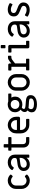

<svg xmlns="http://www.w3.org/2000/svg" viewBox="2059 -2869 1016 5174"><g transform="rotate(-90 2567.0 -282.0)"><path d="M286 13Q224 13 173 -17.5Q122 -48 92 -99Q62 -150 62 -212V-356Q62 -419 92 -470Q122 -521 173 -551Q224 -581 286 -581Q332 -581 373 -564Q414 -547 444 -515Q450 -509 450 -501Q450 -492 443 -484Q437 -477 429.5 -469.5Q422 -462 414 -454Q407 -448 398 -448Q389 -448 382 -456Q363 -473 339 -483Q315 -493 286 -493Q250 -493 220 -475.5Q190 -458 172 -428Q154 -398 154 -361V-207Q154 -171 172 -140.5Q190 -110 220 -92.5Q250 -75 286 -75Q315 -75 339 -85Q363 -95 382 -113Q389 -120 398 -120Q407 -120 414 -114Q421 -107 428.5 -100Q436 -93 443 -84Q450 -77 450 -68Q450 -59 444 -53Q414 -22 373 -4.5Q332 13 286 13Z M725 13Q673 13 632.5 -7Q592 -27 569 -64Q546 -101 546 -149Q546 -216 592 -260Q638 -304 719 -316Q740 -319 763 -322Q786 -325 808.5 -328Q831 -331 848 -334Q874 -338 885.5 -351.5Q897 -365 897 -391V-398Q897 -442 861 -468.5Q825 -495 774 -495Q731 -495 699.5 -478Q668 -461 650 -431Q642 -418 630 -418Q623 -418 617 -423L580 -447Q571 -455 571 -464Q571 -468 574 -474Q602 -524 655 -552.5Q708 -581 776 -581Q839 -581 886.5 -558Q934 -535 960.5 -492.5Q987 -450 987 -393V-16Q987 -9 982 -4.5Q977 0 970 0H920Q903 0 903 -16V-75Q871 -33 825.5 -10Q780 13 725 13ZM734 -69Q782 -69 819.5 -94Q857 -119 878.5 -156Q900 -193 900 -229V-263Q873 -260 845.5 -256Q818 -252 789 -248Q760 -244 728 -239Q634 -224 634 -153Q634 -115 661.5 -92Q689 -69 734 -69Z M1339 0Q1288 0 1252 -21.5Q1216 -43 1197 -79Q1178 -115 1178 -160V-482H1111Q1104 -482 1099 -487Q1094 -492 1094 -499V-552Q1094 -559 1099 -563.5Q1104 -568 1111 -568H1178V-674Q1178 -681 1182.5 -686Q1187 -691 1194 -691H1253Q1260 -691 1265 -686Q1270 -681 1270 -674V-568H1443Q1450 -568 1455 -563.5Q1460 -559 1460 -552V-498Q1460 -491 1455 -486Q1450 -481 1443 -481H1270V-168Q1270 -132 1291.5 -110Q1313 -88 1348 -88L1443 -87Q1450 -87 1455 -82Q1460 -77 1460 -70V-16Q1460 -9 1455 -4.5Q1450 0 1443 0Z M1784 0Q1722 0 1671 -30.5Q1620 -61 1590 -112Q1560 -163 1560 -225V-356Q1560 -419 1590 -470Q1620 -521 1671 -551Q1722 -581 1784 -581Q1846 -581 1897 -551Q1948 -521 1978 -470Q2008 -419 2008 -356V-289Q2008 -273 1997 -261.5Q1986 -250 1970 -250H1652V-219Q1652 -183 1670 -153Q1688 -123 1718 -105Q1748 -87 1784 -87H1934Q1941 -87 1945.5 -82.5Q1950 -78 1950 -71V-16Q1950 -9 1945.5 -4.5Q1941 0 1934 0ZM1652 -334H1916V-362Q1916 -399 1898.5 -429Q1881 -459 1851 -476.5Q1821 -494 1784 -494Q1748 -494 1718 -476.5Q1688 -459 1670 -429Q1652 -399 1652 -362Z M2343 206Q2283 206 2234 191.5Q2185 177 2156 146Q2127 115 2127 65Q2127 32 2141 3Q2155 -26 2179 -47Q2158 -62 2146.5 -80.5Q2135 -99 2135 -125Q2135 -158 2153 -186Q2171 -214 2199 -234Q2167 -260 2148 -298.5Q2129 -337 2129 -384Q2129 -445 2157.5 -489Q2186 -533 2234 -557.5Q2282 -582 2340 -582Q2362 -582 2382 -578.5Q2402 -575 2420 -568H2618Q2625 -568 2629.5 -563.5Q2634 -559 2634 -552V-499Q2634 -492 2629.5 -487.5Q2625 -483 2618 -483H2524Q2551 -440 2551 -384Q2551 -325 2522.5 -280.5Q2494 -236 2446 -212Q2398 -188 2340 -188Q2318 -188 2297.5 -191.5Q2277 -195 2257 -202Q2239 -192 2229 -177.5Q2219 -163 2219 -147Q2219 -131 2228.5 -123.5Q2238 -116 2252 -112Q2267 -107 2291.5 -104Q2316 -101 2348 -99Q2380 -97 2416 -94Q2445 -92 2475.5 -87Q2506 -82 2532 -69.5Q2558 -57 2574 -32Q2590 -7 2590 34Q2590 93 2557 131Q2524 169 2468 187.5Q2412 206 2343 206ZM2352 126Q2393 126 2426.5 118Q2460 110 2480.5 92.5Q2501 75 2501 45Q2501 10 2474 1.5Q2447 -7 2403 -10Q2383 -11 2355.5 -12.5Q2328 -14 2293 -17Q2279 -19 2268 -20Q2257 -21 2246 -22Q2230 -9 2221.5 9Q2213 27 2213 46Q2213 77 2232.5 94.5Q2252 112 2284 119Q2316 126 2352 126ZM2340 -269Q2396 -269 2428 -301.5Q2460 -334 2460 -384Q2460 -435 2428 -468Q2396 -501 2340 -501Q2284 -501 2251.5 -468Q2219 -435 2219 -384Q2219 -333 2251.5 -301Q2284 -269 2340 -269Z M2934 13Q2872 13 2821 -17.5Q2770 -48 2740 -98.5Q2710 -149 2710 -210V-358Q2710 -420 2740 -470.5Q2770 -521 2821 -551Q2872 -581 2934 -581Q2996 -581 3047 -551Q3098 -521 3128 -470.5Q3158 -420 3158 -358V-210Q3158 -149 3128 -98.5Q3098 -48 3047 -17.5Q2996 13 2934 13ZM2934 -75Q2971 -75 3001 -92.5Q3031 -110 3048.5 -140.5Q3066 -171 3066 -207V-361Q3066 -398 3048.5 -428Q3031 -458 3001 -475.5Q2971 -493 2934 -493Q2898 -493 2868 -475.5Q2838 -458 2820 -428Q2802 -398 2802 -361V-207Q2802 -171 2820 -140.5Q2838 -110 2868 -92.5Q2898 -75 2934 -75Z M3274 0Q3267 0 3262 -4.5Q3257 -9 3257 -16V-72Q3257 -79 3262 -83.5Q3267 -88 3274 -88H3354V-483H3270Q3263 -483 3258.5 -488Q3254 -493 3254 -500V-552Q3254 -559 3258.5 -563.5Q3263 -568 3270 -568H3405Q3421 -568 3432.5 -557Q3444 -546 3444 -530V-485L3500 -529Q3535 -556 3557 -565.5Q3579 -575 3606 -575H3636Q3644 -575 3648 -570Q3652 -565 3652 -558V-500Q3652 -493 3647.5 -488.5Q3643 -484 3636 -484H3613Q3597 -484 3583 -480Q3569 -476 3550.5 -465Q3532 -454 3503 -430L3445 -384V-88H3556Q3563 -88 3567.5 -83.5Q3572 -79 3572 -72V-16Q3572 -9 3567.5 -4.5Q3563 0 3556 0Z M3892 0Q3875 0 3863 -12Q3851 -24 3851 -41V-481H3755Q3748 -481 3743 -485.5Q3738 -490 3738 -497V-552Q3738 -559 3743 -563.5Q3748 -568 3755 -568H3902Q3919 -568 3931 -556.5Q3943 -545 3943 -528V-87H4039Q4046 -87 4050.5 -82.5Q4055 -78 4055 -71V-16Q4055 -9 4050.5 -4.5Q4046 0 4039 0ZM3870 -643Q3863 -643 3858 -647.5Q3853 -652 3853 -659V-753Q3853 -760 3858 -765Q3863 -770 3870 -770H3924Q3931 -770 3936 -765Q3941 -760 3941 -753V-659Q3941 -652 3936 -647.5Q3931 -643 3924 -643Z M4320 13Q4268 13 4227.5 -7Q4187 -27 4164 -64Q4141 -101 4141 -149Q4141 -216 4187 -260Q4233 -304 4314 -316Q4335 -319 4358 -322Q4381 -325 4403.5 -328Q4426 -331 4443 -334Q4469 -338 4480.5 -351.5Q4492 -365 4492 -391V-398Q4492 -442 4456 -468.5Q4420 -495 4369 -495Q4326 -495 4294.5 -478Q4263 -461 4245 -431Q4237 -418 4225 -418Q4218 -418 4212 -423L4175 -447Q4166 -455 4166 -464Q4166 -468 4169 -474Q4197 -524 4250 -552.5Q4303 -581 4371 -581Q4434 -581 4481.5 -558Q4529 -535 4555.5 -492.5Q4582 -450 4582 -393V-16Q4582 -9 4577 -4.5Q4572 0 4565 0H4515Q4498 0 4498 -16V-75Q4466 -33 4420.5 -10Q4375 13 4320 13ZM4329 -69Q4377 -69 4414.5 -94Q4452 -119 4473.5 -156Q4495 -193 4495 -229V-263Q4468 -260 4440.5 -256Q4413 -252 4384 -248Q4355 -244 4323 -239Q4229 -224 4229 -153Q4229 -115 4256.5 -92Q4284 -69 4329 -69Z M4887 11Q4839 11 4792.5 -3Q4746 -17 4712 -42Q4702 -48 4707 -60Q4713 -73 4719.5 -85.5Q4726 -98 4732 -109Q4738 -118 4748 -118Q4750 -118 4752.5 -117.5Q4755 -117 4758 -116Q4789 -96 4821.5 -84.5Q4854 -73 4891 -73Q4940 -73 4968 -94Q4996 -115 4996 -152Q4996 -177 4982 -192Q4968 -207 4941 -218.5Q4914 -230 4875 -245Q4829 -263 4791.5 -283.5Q4754 -304 4732.5 -335.5Q4711 -367 4711 -419Q4711 -473 4735.5 -509Q4760 -545 4802 -563Q4844 -581 4896 -581Q4942 -581 4985.5 -567.5Q5029 -554 5064 -530Q5074 -523 5068 -511Q5063 -499 5057 -487.5Q5051 -476 5045 -463Q5041 -454 5031 -454Q5025 -454 5021 -457Q4989 -477 4957.5 -487Q4926 -497 4897 -497Q4853 -497 4828 -478.5Q4803 -460 4803 -424Q4803 -396 4817 -379Q4831 -362 4856.5 -350.5Q4882 -339 4916 -326Q4948 -314 4978.5 -301.5Q5009 -289 5033.5 -270.5Q5058 -252 5073 -225Q5088 -198 5088 -158Q5088 -106 5062.5 -68Q5037 -30 4992 -9.5Q4947 11 4887 11Z"/></g></svg>

Font: Miriam Libre Medium
Style: Regular
Weight: 500
Version: Version 2.000